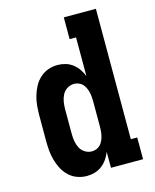

<svg xmlns="http://www.w3.org/2000/svg" viewBox="-112 -812 724 896"><g transform="rotate(-15 250.0 -363.5)"><path d="M197 8Q173 8 150.5 0Q128 -8 110.5 -24.5Q93 -41 82 -62Q71 -83 64.5 -106Q58 -129 56 -152.5Q54 -176 54 -200V-320Q54 -344 56 -367.5Q58 -391 64.5 -414Q71 -437 82 -458Q93 -479 110.5 -495.5Q128 -512 150.5 -520Q173 -528 197 -528Q216 -528 235 -522.5Q254 -517 269.5 -505Q285 -493 296 -477Q307 -461 314 -443V-630H283V-735H438V-105H469V0H314V-77Q307 -59 296 -43Q285 -27 269.5 -15Q254 -3 235 2.5Q216 8 197 8ZM249 -97Q260 -97 271 -101.5Q282 -106 289.5 -114Q297 -122 302 -133Q307 -144 309.5 -155Q312 -166 313 -177.5Q314 -189 314 -200V-320Q314 -331 313 -342.5Q312 -354 309.5 -365Q307 -376 302 -387Q297 -398 289.5 -406Q282 -414 271 -418.5Q260 -423 249 -423Q231 -423 215.5 -413.5Q200 -404 192 -388.5Q184 -373 181 -355.5Q178 -338 178 -320V-200Q178 -182 181 -164.5Q184 -147 192 -131.5Q200 -116 215.5 -106.5Q231 -97 249 -97Z"/></g></svg>

Font: Iosevka Curly Slab Extrabold
Style: Regular
Weight: 800
Monospace: yes
Designer: Belleve Invis
Foundry: Belleve Invis
Version: Version 22.1.2; ttfautohint (v1.8.4)